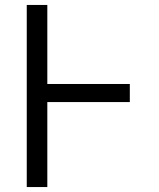

<svg xmlns="http://www.w3.org/2000/svg" viewBox="-20 -755 640 775"><path d="M88 0V-735H171V-416H504V-343H171V0Z"/></svg>

Font: Iosevka Fixed Extended
Style: Regular
Weight: 400
Width: 7
Monospace: yes
Designer: Belleve Invis
Foundry: Belleve Invis
Version: Version 24.1.1; ttfautohint (v1.8.4)